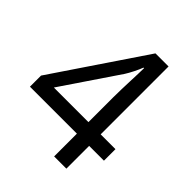

<svg xmlns="http://www.w3.org/2000/svg" viewBox="-201 -836 954 954"><g transform="rotate(45 275.5 -359.0)"><path d="M341 -160H11V-238L335 -718H427V-241H531V-160H427V0H341ZM341 -241V-415Q341 -442 342 -472Q343 -502 344 -531Q345 -560 346 -585Q347 -610 347 -626H343Q336 -607 323 -581Q310 -555 299 -538L98 -241Z"/></g></svg>

Font: hexoriya15
Style: Book
Weight: 400
Designer: Jelle Bosma - Monotype Design Team
Foundry: Monotype Imaging Inc.
Version: Version 2.003